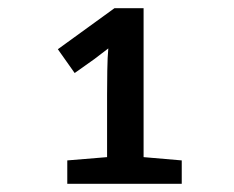

<svg xmlns="http://www.w3.org/2000/svg" viewBox="-20 -863 570 468"><path d="M144 -415V-472L241 -480V-632Q241 -655 241.5 -690Q242 -725 244 -745Q238 -740 227 -732Q216 -724 210 -719L162 -685L121 -743L259 -843H330V-480L423 -472V-415Z"/></svg>

Font: Noto Sans Mono Condensed
Style: Bold
Weight: 700
Width: 3
Designer: Monotype Design Team
Foundry: Monotype Imaging Inc.
Version: Version 2.014